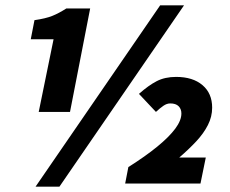

<svg xmlns="http://www.w3.org/2000/svg" viewBox="-20 -692 868 724"><path d="M126 -270 182 -544H96L110 -616Q152 -622 177 -632Q202 -642 230 -660H320L244 -270ZM114 12 584 -672H674L204 12ZM452 0 464 -62Q529 -103 573.5 -139.5Q618 -176 641 -207Q664 -238 664 -264Q664 -281 653.5 -291.5Q643 -302 622 -302Q609 -302 596 -293Q583 -284 568 -270L504 -338Q540 -370 571 -386Q602 -402 644 -402Q707 -402 743.5 -371Q780 -340 780 -286Q780 -252 764 -220.5Q748 -189 720 -159Q692 -129 656 -98H756L736 0Z"/></svg>

Font: Source Sans 3 Black
Style: Italic
Weight: 900
Italic angle: -11°
Designer: Paul D. Hunt
Foundry: Adobe
Version: Version 3.052;hotconv 1.1.0;makeotfexe 2.6.0